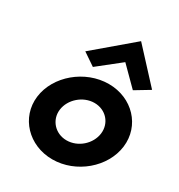

<svg xmlns="http://www.w3.org/2000/svg" viewBox="-193 -933 1008 1083"><g transform="rotate(30 311.5 -391.0)"><path d="M165 -598 246 -543 391 -658 507 -542 600 -598 409 -805ZM205 -241C214 -312 282 -372 356 -372C431 -372 483 -312 474 -241C465 -170 399 -110 324 -110C250 -110 196 -170 205 -241ZM58 -241C40 -97 154 23 308 23C462 23 603 -97 621 -241C639 -385 527 -505 373 -505C219 -505 76 -385 58 -241Z"/></g></svg>

Font: Bluebird
Style: SfBdObl
Weight: 700
Designer: Jasper
Foundry: Cannot Into Space Fonts
Version: Version 0.98